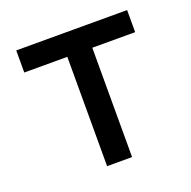

<svg xmlns="http://www.w3.org/2000/svg" viewBox="-102 -647 747 749"><g transform="rotate(-20 271.0 -272.5)"><path d="M40.8 -453.8V-545.5H501.1V-453.8H323.2V0H219.5V-453.8Z"/></g></svg>

Font: Cannonade Med
Style: Regular
Weight: 500
Designer: Rasmus Andersson
Foundry: rsms
Version: Version 3.012;git-f93a4a705